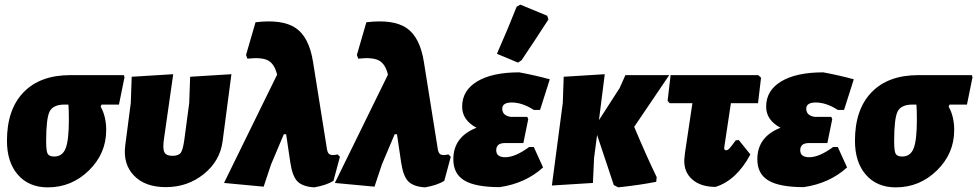

<svg xmlns="http://www.w3.org/2000/svg" viewBox="-20 -796 4214 828"><path d="M186 12Q105 12 57.5 -42Q10 -96 10 -189Q10 -324 81.5 -398Q153 -472 283 -472H514L517 -463L493 -345H418L414 -336Q438 -294 438 -235Q438 -134 363.5 -61Q289 12 186 12ZM214 -121Q249 -121 263 -156Q277 -191 277 -280Q277 -323 275 -345H258Q209 -345 194 -315Q179 -285 179 -187Q179 -145 185.5 -133Q192 -121 214 -121Z M695 11Q606 11 558 -38.5Q510 -88 520 -168L544 -352L548 -465L727 -476L687 -196Q681 -155 689 -139.5Q697 -124 723 -124Q750 -124 759.5 -137Q769 -150 775 -194L796 -352L800 -465L978 -476L940 -187Q929 -102 859 -45.5Q789 11 695 11Z M1117 9 946 -7 1175 -474Q1164 -520 1136.5 -535Q1109 -550 1047 -543L1041 -559L1082 -700Q1198 -714 1255.5 -675Q1313 -636 1330 -529L1390 -153Q1393 -134 1403 -129.5Q1413 -125 1436 -130L1446 -120L1418 -16Q1387 3 1335 12Q1286 9 1263.5 -13Q1241 -35 1232 -95L1214 -217H1204L1149 -87Z M1595 9 1424 -7 1653 -474Q1642 -520 1614.5 -535Q1587 -550 1525 -543L1519 -559L1560 -700Q1676 -714 1733.5 -675Q1791 -636 1808 -529L1868 -153Q1871 -134 1881 -129.5Q1891 -125 1914 -130L1924 -120L1896 -16Q1865 3 1813 12Q1764 9 1741.5 -13Q1719 -35 1710 -95L1692 -217H1682L1627 -87Z M2208 -767 2224 -776 2340 -728 2345 -712Q2287 -622 2229 -536L2214 -526L2123 -564Q2174 -680 2208 -767ZM2135 11Q2031 11 1983 -17.5Q1935 -46 1935 -109Q1935 -206 2035 -245Q1973 -278 1973 -336Q1973 -406 2038 -445Q2103 -484 2219 -484Q2285 -472 2351 -454L2309 -322H2282Q2232 -354 2187 -354Q2146 -354 2146 -327Q2146 -298 2182 -292H2254L2258 -282L2237 -179H2157Q2120 -179 2120 -148Q2120 -118 2159 -118Q2202 -118 2262 -162H2282L2322 -74Q2246 -5 2135 11Z M2360 4 2407 -352 2411 -465 2588 -476 2563 -278 2652 -416 2677 -472H2866L2715 -249Q2766 -127 2812 -32L2810 -12Q2740 2 2646 12L2627 2L2555 -214L2542 -116L2537 -7Z M3066 10Q3002 10 2965.5 -22Q2929 -54 2931 -107L2934 -137L2966 -351H2868L2859 -361L2872 -472H3250L3262 -461L3249 -351H3132L3104 -165L3103 -157Q3103 -148 3112 -148Q3118 -148 3125 -155Q3132 -162 3153 -191L3166 -192L3216 -130Q3157 -19 3066 10Z M3446 11Q3342 11 3294 -17.5Q3246 -46 3246 -109Q3246 -206 3346 -245Q3284 -278 3284 -336Q3284 -406 3349 -445Q3414 -484 3530 -484Q3596 -472 3662 -454L3620 -322H3593Q3543 -354 3498 -354Q3457 -354 3457 -327Q3457 -298 3493 -292H3565L3569 -282L3548 -179H3468Q3431 -179 3431 -148Q3431 -118 3470 -118Q3513 -118 3573 -162H3593L3633 -74Q3557 -5 3446 11Z M3843 12Q3762 12 3714.5 -42Q3667 -96 3667 -189Q3667 -324 3738.5 -398Q3810 -472 3940 -472H4171L4174 -463L4150 -345H4075L4071 -336Q4095 -294 4095 -235Q4095 -134 4020.5 -61Q3946 12 3843 12ZM3871 -121Q3906 -121 3920 -156Q3934 -191 3934 -280Q3934 -323 3932 -345H3915Q3866 -345 3851 -315Q3836 -285 3836 -187Q3836 -145 3842.5 -133Q3849 -121 3871 -121Z"/></svg>

Font: Alegreya Sans Black
Style: Italic
Weight: 900
Italic angle: -7°
Designer: Juan Pablo del Peral
Foundry: Huerta Tipografica
Version: Version 2.007